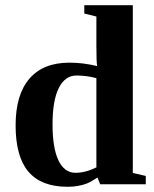

<svg xmlns="http://www.w3.org/2000/svg" viewBox="-20 -714 596 744"><path d="M357.9 -25.9Q330.6 -8.3 315.9 -2.7Q301.3 2.9 282.7 6.3Q264.2 9.8 241.7 9.8Q140.1 9.8 90.3 -48.6Q40.5 -106.9 40.5 -228Q40.5 -347.2 94 -409.2Q147.5 -471.2 249 -471.2Q302.2 -471.2 356.4 -458Q353.5 -474.1 353.5 -533.7V-649.9L306.6 -661.6V-693.8H494.6V-43.9L544.9 -32.2V0H368.2ZM183.6 -231.9Q183.6 -140.6 206.5 -92.5Q229.5 -44.4 272.5 -44.4Q311.5 -44.4 353.5 -65.4V-411.1Q315.4 -421.4 276.4 -421.4Q232.4 -421.4 208 -373.3Q183.6 -325.2 183.6 -231.9Z"/></svg>

Font: Tinos
Style: Bold
Weight: 700
Designer: Steve Matteson
Foundry: Monotype Imaging Inc.
Version: Version 1.23